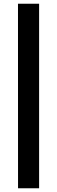

<svg xmlns="http://www.w3.org/2000/svg" viewBox="-20 -846 306 1027"><path d="M76.5 161 76.2 -826H189.2V161Z"/></svg>

Font: Public Sans VF
Style: Regular
Weight: 400
Designer: Pablo Impallari, Rodrigo Fuenzalida (Modified by Dan O. Williams and USWDS)
Version: Version 1.003